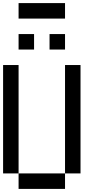

<svg xmlns="http://www.w3.org/2000/svg" viewBox="-20 -1220 640 1240"><path d="M0 -100V-800H100V-100ZM100 -1100V-1200H400V-1100ZM100 -100H400V0H100ZM100 -900V-1000H200V-900ZM300 -900V-1000H400V-900ZM400 -100V-800H500V-100Z"/></svg>

Font: Galmuri9 Regular
Style: Regular
Weight: 400
Designer: Lee Minseo (quiple)
Version: Version 2.399;hotconv 1.1.1;makeotfexe 2.6.0 DEVELOPMENT